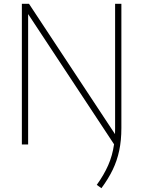

<svg xmlns="http://www.w3.org/2000/svg" viewBox="-20 -760 754 1010"><path d="M513.5 230 489 212.5Q526.5 160.5 549 109.5Q571.5 58.5 580 -1L128 -686V0H95V-740H132.5L585 -54.5Q585.5 -68.5 585.5 -83V-740H618.5V-86.5Q618.5 -21.5 607.2 31.8Q596 85 573 132.8Q550 180.5 513.5 230Z"/></svg>

Font: Encode Sans Th
Style: Regular
Weight: 100
Designer: Multiple Designers
Foundry: Impallari Type
Version: Version 3.002; ttfautohint (v1.8.3) -l 8 -r 50 -G 200 -x 14 